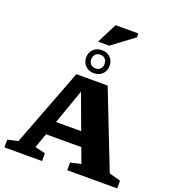

<svg xmlns="http://www.w3.org/2000/svg" viewBox="-197 -1312 1319 1461"><g transform="rotate(20 463.0 -581.5)"><path d="M829 -88 921.5 -62.5V0H517V-62.5L602 -81.5L557 -202H271.5L229.5 -83.5L313 -62.5V0H8V-62.5L92 -81.5L332 -710.5H585.5ZM311 -315.5H515L410.5 -597.5ZM453.5 -949Q495.5 -949 521.8 -923.5Q548 -898 548 -856Q548 -815 521.8 -789Q495.5 -763 453.5 -763Q411.5 -763 385 -789Q358.5 -815 358.5 -856Q358.5 -898 385 -923.5Q411.5 -949 453.5 -949ZM453.5 -801.5Q478 -801.5 492.5 -816.5Q507 -831.5 507 -856Q507 -882 492.5 -897.2Q478 -912.5 453.5 -912.5Q429 -912.5 414.2 -897.2Q399.5 -882 399.5 -856Q399.5 -831.5 414.2 -816.5Q429 -801.5 453.5 -801.5ZM402.5 -1000 485 -1163H669V-1131.5L493 -1000Z"/></g></svg>

Font: Newsreader Caption
Style: Bold
Weight: 700
Designer: Hugues Gentile
Foundry: Production Type
Version: Version 1.001